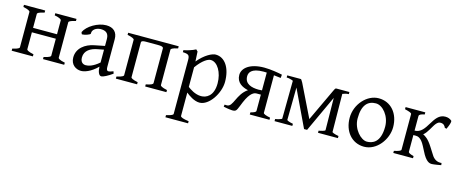

<svg xmlns="http://www.w3.org/2000/svg" viewBox="-43 -1035 4361 1835"><g transform="rotate(15 2138.0 -117.5)"><path d="M479 -51V-403C479 -409 490 -421 547 -433V-454H337V-433C391 -423 405 -409 405 -403V-264H168V-403C168 -409 179 -421 237 -433V-454H27V-433C81 -422 95 -409 95 -403V-51C95 -45 84 -33 27 -21V0H237V-21C182 -32 168 -45 168 -51V-220H405V-51C405 -45 394 -33 337 -21V0H547V-21C493 -31 479 -45 479 -51Z M692 -112C692 -181 750 -215 819 -227L877 -238V-111C816 -58 771 -49 745 -49C732 -49 692 -55 692 -112ZM1025 -40 1018 -62C990 -51 980 -49 970 -49C954 -49 950 -66 950 -87V-362C950 -430 910 -469 839 -469C756 -469 655 -409 626 -345L633 -326C635 -325 637 -325 640 -325C661 -325 716 -342 716 -354V-360C716 -390 746 -417 795 -420C841 -420 877 -405 877 -343V-275L777 -255C688 -238 612 -182 612 -91C612 -18 666 15 716 15C748 15 809 -2 877 -70C878 -22 893 15 916 15C938 15 981 -9 1025 -40Z M1490 -51V-403C1490 -409 1501 -421 1558 -433V-454H1058V-433C1104 -424 1125 -412 1126 -404V-51C1126 -45 1115 -33 1058 -21V0H1268V-21C1213 -32 1199 -45 1199 -51V-398C1201 -411 1217 -415 1243 -415H1359C1402 -415 1414 -410 1417 -398V-50C1416 -42 1399 -30 1348 -21V0H1558V-21C1504 -32 1490 -45 1490 -51Z M1887 -49C1827 -49 1774 -87 1752 -104V-298C1809 -378 1861 -407 1888 -407C1956 -407 2009 -315 2009 -208C2009 -79 1936 -49 1887 -49ZM1921 -469C1887 -469 1817 -436 1750 -355L1745 -452L1728 -469C1719 -464 1709 -460 1700 -456L1672 -446C1653 -439 1632 -434 1611 -430V-410C1670 -407 1679 -398 1679 -347V183C1679 189 1671 200 1611 213V234H1835V213C1782 206 1752 196 1752 183V-48C1778 -26 1835 15 1888 15C1983 15 2074 -127 2074 -240C2074 -377 2013 -469 1921 -469Z M2509 -51V-422L2578 -414L2581 -447C2545 -455 2466 -469 2402 -469C2260 -469 2188 -408 2188 -340C2188 -264 2248 -233 2306 -220C2207 -153 2211 -28 2149 -28C2143 -28 2135 -28 2126 -29L2123 -8L2153 -2C2163 -1 2172 0 2179 2L2199 4C2203 5 2207 5 2209 5C2246 5 2250 -2 2271 -54L2288 -96C2333 -202 2373 -211 2395 -211H2436V-51C2436 -39 2423 -32 2383 -21V0H2578V-21C2535 -30 2509 -39 2509 -51ZM2436 -429V-253C2415 -251 2408 -251 2401 -251C2334 -252 2264 -270 2264 -347C2264 -380 2281 -430 2405 -430C2417 -430 2424 -429 2436 -429Z M3247 -433V-454H3120C3110 -454 3107 -452 3094 -424L2944 -105L2788 -424C2772 -451 2772 -454 2762 -454H2632V-433C2654 -433 2679 -426 2697 -418L2693 -43C2693 -36 2654 -25 2628 -21V0H2804V-21C2768 -27 2743 -38 2743 -43L2747 -364L2920 0H2950L3117 -361L3121 -43C3121 -34 3082 -25 3058 -21V0H3255V-21C3213 -28 3190 -39 3190 -43L3186 -419C3197 -424 3223 -433 3247 -433Z M3530 -39C3471 -39 3388 -125 3388 -231C3388 -364 3441 -415 3521 -415C3588 -415 3663 -328 3663 -222C3663 -63 3583 -39 3530 -39ZM3535 -469C3420 -469 3313 -353 3313 -217C3313 -84 3394 15 3516 15C3641 15 3738 -115 3738 -237C3738 -371 3657 -469 3535 -469Z M3871 -403V-51C3871 -39 3846 -30 3803 -21V0H3998V-21C3960 -31 3944 -39 3944 -51V-215H3969C3987 -215 4021 -210 4058 -138L4081 -94C4129 5 4165 7 4186 7C4204 7 4267 -4 4276 -6L4273 -27C4269 -27 4265 -26 4261 -26C4211 -26 4184 -60 4165 -94L4130 -149C4087 -217 4056 -235 4033 -246C4053 -262 4069 -286 4082 -308L4101 -340C4131 -393 4152 -396 4165 -396C4196 -396 4210 -377 4216 -360L4234 -355C4253 -395 4260 -420 4260 -433C4260 -438 4259 -441 4257 -442C4241 -456 4221 -464 4194 -464C4069 -464 4068 -259 3944 -259V-403C3944 -418 3964 -427 3998 -433V-454H3803V-433C3843 -423 3871 -415 3871 -403Z"/></g></svg>

Font: Temporarium
Style: Regular
Weight: 400
Version: Version 1.1